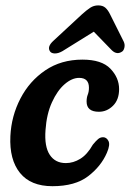

<svg xmlns="http://www.w3.org/2000/svg" viewBox="-20 -664 470 694"><path d="M266 -382.5Q240 -382.5 213.5 -359.5Q187 -336.5 167.8 -294.2Q148.5 -252 144.5 -194Q140 -134.5 159.8 -104.5Q179.5 -74.5 218 -74.5Q245 -74.5 270.2 -90Q295.5 -105.5 315.5 -141Q326.5 -154.5 334.5 -161.2Q342.5 -168 352.5 -168Q365 -168 372 -154.5Q379 -141 366.5 -112Q345.5 -63 298.5 -27Q251.5 9 169.5 9Q91 9 52.2 -39Q13.5 -87 17.5 -172Q21 -244.5 53.8 -307.8Q86.5 -371 143.8 -409.8Q201 -448.5 278 -448.5Q347.5 -448.5 379 -415.8Q410.5 -383 410.5 -342Q410.5 -303.5 388.5 -281.8Q366.5 -260 337.5 -260Q293 -260 293 -297Q293 -311 297.2 -321.8Q301.5 -332.5 301.5 -347Q301.5 -382.5 266 -382.5ZM205.5 -479Q190.5 -470.5 178.2 -470.8Q166 -471 161 -478Q149 -495 173.5 -517L276 -612Q292.5 -627 305.8 -635.8Q319 -644.5 335 -644.5Q351.5 -644.5 361 -636Q370.5 -627.5 378 -612L427 -514Q432 -503.5 429.8 -492.8Q427.5 -482 422 -478Q403 -464.5 384.5 -482L319 -549.5Z"/></svg>

Font: Fraunces 144pt S100 SemiBold
Style: Italic
Weight: 600
Italic angle: -16°
Version: Version 1.000; ttfautohint (v1.8.3)